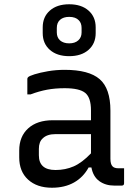

<svg xmlns="http://www.w3.org/2000/svg" viewBox="-20 -869 640 899"><path d="M497 -351V-126Q497 -100 507 -90Q515 -81 536 -81H561V-11Q561 0 550 0H515Q474 0 445 -21Q416 -42 408 -85H395Q370 -39 326.5 -14.5Q283 10 223 10Q153 10 111.5 -28Q70 -66 70 -132V-164Q70 -230 112 -268Q154 -306 227 -306H406V-352Q406 -412 379 -434Q352 -456 283 -456Q238 -456 200.5 -449Q163 -442 123 -427H108V-499Q108 -504 111 -507Q116 -513 141.5 -521Q167 -529 204.5 -535.5Q242 -542 283 -542Q396 -542 446.5 -498.5Q497 -455 497 -351ZM162 -142Q162 -73 240 -73Q286 -73 325 -90Q364 -107 406 -151V-241H240Q200 -241 180 -221Q162 -205 162 -172ZM304 -849Q361 -849 394.5 -819.5Q428 -790 428 -741V-714Q428 -665 394.5 -635.5Q361 -606 304 -606Q247 -606 213.5 -635.5Q180 -665 180 -714V-741Q180 -790 213.5 -819.5Q247 -849 304 -849ZM304 -790Q277 -790 261.5 -776.5Q246 -763 246 -738V-717Q246 -694 261 -680Q277 -666 304 -666Q331 -666 346.5 -680Q362 -694 362 -717V-738Q362 -761 349 -774Q334 -790 304 -790Z"/></svg>

Font: Recursive Sn Lnr St
Style: Regular
Weight: 400
Version: Version 1.079;hotconv 1.0.112;makeotfexe 2.5.65598; ttfautoh